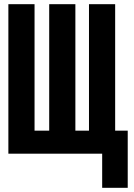

<svg xmlns="http://www.w3.org/2000/svg" viewBox="-20 -734 640 917"><path d="M20 0V-714H145V-110H215V-714H340V-110H405V-714H530V0ZM468 163V0H410V-110H590V163Z"/></svg>

Font: Noto Sans Mono
Style: Bold
Weight: 700
Designer: Monotype Design Team
Foundry: Monotype Imaging Inc.
Version: Version 2.014